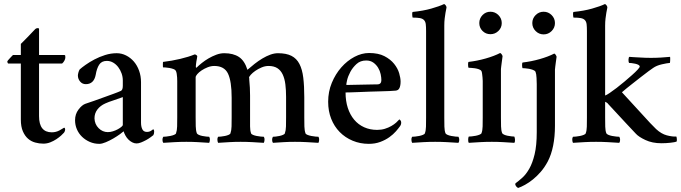

<svg xmlns="http://www.w3.org/2000/svg" viewBox="-20 -703 3367 949"><path d="M298 -431Q302 -431 302.5 -427.5Q303 -424 303 -419Q303 -412 298.5 -403.5Q294 -395 287 -389H173V-129Q173 -49 236 -49Q257 -49 275 -59Q293 -69 297 -72Q302 -70 302 -64Q302 -59 300 -54Q298 -49 296 -47Q292 -42 282 -33Q272 -24 258.5 -15Q245 -6 228.5 0.5Q212 7 194 7Q174 7 154 1.5Q134 -4 118.5 -17.5Q103 -31 93 -54Q83 -77 83 -112V-389H21Q19 -389 17.5 -393Q16 -397 16 -399Q17 -402 21 -406.5Q25 -411 29.5 -416Q34 -421 38.5 -425.5Q43 -430 44 -431H83V-486Q92 -495 103 -506Q114 -517 124.5 -528Q135 -539 143 -547.5Q151 -556 155 -560Q160 -564 166.5 -564Q173 -564 173 -560V-431Z M513 -50Q525 -50 538 -54Q551 -58 562 -64Q573 -70 580 -76Q587 -82 587 -85V-223Q569 -216 542.5 -207.5Q516 -199 501 -192Q476 -181 461.5 -162Q447 -143 447 -118Q448 -89 467.5 -69.5Q487 -50 513 -50ZM471 8Q446 8 424 -1.5Q402 -11 385.5 -27Q369 -43 360 -64Q351 -85 351 -109Q351 -139 368 -161.5Q385 -184 402 -190Q421 -196 446 -205Q471 -214 496 -223Q521 -232 543 -240Q565 -248 578 -254Q587 -259 587 -279V-305Q587 -323 581 -340Q575 -357 564.5 -371Q554 -385 539.5 -393.5Q525 -402 508 -402Q482 -402 470 -383Q458 -364 453 -333Q444 -287 404 -287Q387 -287 376 -300Q365 -313 365 -330Q365 -335 367.5 -344.5Q370 -354 374 -360Q384 -369 403 -382.5Q422 -396 446.5 -409Q471 -422 499.5 -431Q528 -440 557 -440Q581 -440 603 -429Q625 -418 641.5 -399Q658 -380 667.5 -353.5Q677 -327 677 -297V-97Q677 -77 683.5 -64Q690 -51 706 -51Q718 -51 726.5 -56.5Q735 -62 737 -64Q740 -63 741 -59.5Q742 -56 742 -53Q742 -42 738 -35Q733 -31 723.5 -24Q714 -17 702 -10.5Q690 -4 677.5 1Q665 6 655 6Q644 6 633.5 0.5Q623 -5 614.5 -13.5Q606 -22 600 -33Q594 -44 591 -54Q587 -50 572.5 -39.5Q558 -29 540 -18.5Q522 -8 503 0Q484 8 471 8Z M1088 -440Q1133 -440 1161 -421.5Q1189 -403 1203 -358Q1220 -373 1238.5 -387.5Q1257 -402 1277 -414Q1297 -426 1316.5 -433Q1336 -440 1354 -440Q1395 -440 1420.5 -427Q1446 -414 1460 -387Q1474 -360 1479 -319Q1484 -278 1484 -222V-123Q1484 -98 1484.5 -78Q1485 -58 1490 -44Q1491 -40 1499.5 -36.5Q1508 -33 1518.5 -31Q1529 -29 1539 -28Q1549 -27 1554 -27Q1558 -21 1557.5 -12Q1557 -3 1554 3Q1523 1 1495.5 -0.5Q1468 -2 1438 -2Q1409 -2 1383.5 -0.5Q1358 1 1329 3Q1325 -3 1325 -12Q1325 -21 1329 -27Q1334 -27 1343 -28Q1352 -29 1361.5 -31Q1371 -33 1379 -36.5Q1387 -40 1388 -44Q1393 -58 1393.5 -78Q1394 -98 1394 -124V-224Q1394 -258 1390.5 -286Q1387 -314 1377.5 -334.5Q1368 -355 1351 -366Q1334 -377 1307 -377Q1290 -377 1272.5 -369.5Q1255 -362 1241.5 -352.5Q1228 -343 1219.5 -333.5Q1211 -324 1211 -319L1212 -315V-309Q1214 -292 1215 -270Q1216 -248 1216 -231V-124Q1216 -98 1216 -78Q1216 -58 1221 -44Q1222 -40 1230 -36.5Q1238 -33 1248.5 -31Q1259 -29 1269 -28Q1279 -27 1284 -27Q1288 -21 1287.5 -12Q1287 -3 1284 3Q1254 1 1226.5 -0.5Q1199 -2 1169 -2Q1140 -2 1114.5 -0.5Q1089 1 1058 3Q1055 -3 1054.5 -12Q1054 -21 1058 -27Q1063 -27 1072.5 -28Q1082 -29 1092 -31Q1102 -33 1110 -36.5Q1118 -40 1119 -44Q1124 -58 1124.5 -78Q1125 -98 1125 -124V-220Q1125 -301 1107 -339Q1089 -377 1039 -377Q1023 -377 1006.5 -370.5Q990 -364 976.5 -355Q963 -346 955 -336.5Q947 -327 947 -321V-124Q947 -100 947.5 -79Q948 -58 953 -44Q955 -40 962.5 -36.5Q970 -33 980 -31Q990 -29 999.5 -28Q1009 -27 1014 -27Q1018 -21 1017.5 -12Q1017 -3 1014 3Q983 1 957 -0.5Q931 -2 901 -2Q872 -2 844.5 -0.5Q817 1 787 3Q783 -3 783 -12Q783 -21 787 -27Q792 -27 801.5 -28Q811 -29 821.5 -31Q832 -33 840.5 -36.5Q849 -40 850 -44Q855 -58 855.5 -78Q856 -98 856 -124V-288Q856 -293 856 -301.5Q856 -310 855.5 -319.5Q855 -329 853.5 -338Q852 -347 850 -351Q847 -358 838 -361.5Q829 -365 818 -367Q807 -369 798 -369.5Q789 -370 786 -370Q785 -371 785 -383.5Q785 -396 786 -397Q829 -402 871 -412Q913 -422 942 -434Q947 -434 951 -430.5Q955 -427 955 -425Q955 -422 953.5 -414.5Q952 -407 950.5 -398.5Q949 -390 948.5 -382.5Q948 -375 948 -373Q948 -368 950 -368Q951 -368 954 -371Q963 -380 978 -392Q993 -404 1011 -414.5Q1029 -425 1049 -432.5Q1069 -440 1088 -440Z M1790 -404Q1761 -404 1742 -386.5Q1723 -369 1711.5 -347.5Q1700 -326 1695.5 -306.5Q1691 -287 1692 -283Q1694 -283 1716 -283.5Q1738 -284 1764.5 -284.5Q1791 -285 1815 -285.5Q1839 -286 1845 -286Q1865 -286 1865 -307Q1865 -320 1861.5 -336.5Q1858 -353 1849 -368Q1840 -383 1825.5 -393.5Q1811 -404 1790 -404ZM1804 -441Q1850 -441 1880 -425.5Q1910 -410 1928 -387.5Q1946 -365 1953 -341Q1960 -317 1960 -300Q1960 -280 1954.5 -268Q1949 -256 1935 -255Q1925 -254 1904.5 -253Q1884 -252 1859 -251.5Q1834 -251 1807 -250Q1780 -249 1756 -248Q1732 -247 1713.5 -246.5Q1695 -246 1688 -246Q1688 -204 1699 -170Q1710 -136 1730.5 -111.5Q1751 -87 1780 -74Q1809 -61 1844 -61Q1865 -61 1882.5 -66.5Q1900 -72 1914 -80Q1928 -88 1938 -97Q1948 -106 1954 -113Q1956 -112 1959.5 -108Q1963 -104 1963 -97Q1963 -87 1957 -79Q1950 -69 1937 -54Q1924 -39 1904.5 -25Q1885 -11 1859.5 -1.5Q1834 8 1803 8Q1760 8 1723 -7.5Q1686 -23 1659 -50.5Q1632 -78 1617 -116Q1602 -154 1602 -200Q1602 -250 1620 -293.5Q1638 -337 1667 -370Q1696 -403 1732 -422Q1768 -441 1804 -441Z M2086 -549Q2086 -570 2084.5 -583Q2083 -596 2076 -603.5Q2069 -611 2056 -613.5Q2043 -616 2020 -616Q2019 -616 2018.5 -620Q2018 -624 2017.5 -629Q2017 -634 2017.5 -638.5Q2018 -643 2020 -644Q2071 -649 2111.5 -660.5Q2152 -672 2175 -683Q2179 -682 2183 -676.5Q2187 -671 2187 -666Q2184 -654 2182 -640Q2180 -628 2178 -612Q2176 -596 2176 -576V-122Q2176 -97 2176.5 -77Q2177 -57 2182 -44Q2184 -40 2192 -36.5Q2200 -33 2210.5 -31Q2221 -29 2231 -28Q2241 -27 2246 -27Q2250 -21 2250 -12Q2250 -3 2246 3Q2216 1 2188 -0.5Q2160 -2 2131 -2Q2101 -2 2074 -0.5Q2047 1 2017 3Q2014 -3 2013.5 -12Q2013 -21 2017 -27Q2022 -27 2032 -28Q2042 -29 2052 -31Q2062 -33 2070.5 -36.5Q2079 -40 2080 -44Q2085 -57 2085.5 -77Q2086 -97 2086 -122Z M2349 -589Q2349 -612 2365 -628.5Q2381 -645 2404 -645Q2427 -645 2443.5 -628.5Q2460 -612 2460 -589Q2460 -566 2443.5 -550Q2427 -534 2404 -534Q2381 -534 2365 -550Q2349 -566 2349 -589ZM2456 -123Q2456 -99 2456.5 -78.5Q2457 -58 2462 -45Q2464 -41 2471.5 -37.5Q2479 -34 2489 -32Q2499 -30 2508.5 -29Q2518 -28 2522 -28Q2525 -23 2525.5 -12Q2526 -1 2522 3Q2492 1 2466 -0.5Q2440 -2 2411 -2Q2381 -2 2354 -0.5Q2327 1 2297 3Q2294 -1 2294 -12Q2294 -23 2297 -28Q2302 -28 2312 -29Q2322 -30 2332 -32Q2342 -34 2350.5 -37.5Q2359 -41 2360 -45Q2365 -58 2365.5 -78Q2366 -98 2366 -123V-290Q2366 -295 2366 -303Q2366 -311 2365 -320Q2364 -329 2363 -337.5Q2362 -346 2360 -351Q2357 -357 2347.5 -360.5Q2338 -364 2327.5 -365.5Q2317 -367 2308 -367.5Q2299 -368 2296 -368Q2294 -370 2293.5 -382Q2293 -394 2296 -397Q2339 -402 2381 -414Q2423 -426 2452 -441Q2456 -440 2460 -434Q2464 -428 2464 -425Q2464 -422 2462.5 -413.5Q2461 -405 2460 -395Q2459 -385 2457.5 -375.5Q2456 -366 2456 -362V-320Z M2611 -589Q2611 -612 2627.5 -628.5Q2644 -645 2667 -645Q2690 -645 2706.5 -628.5Q2723 -612 2723 -589Q2723 -566 2706.5 -549.5Q2690 -533 2667 -533Q2644 -533 2627.5 -549.5Q2611 -566 2611 -589ZM2633 -287Q2633 -297 2632 -317.5Q2631 -338 2627 -348Q2624 -354 2614.5 -357.5Q2605 -361 2594.5 -363Q2584 -365 2575 -365.5Q2566 -366 2563 -366Q2561 -368 2560.5 -379.5Q2560 -391 2563 -394Q2606 -399 2648 -411Q2690 -423 2719 -438Q2723 -438 2727 -431.5Q2731 -425 2731 -422Q2731 -419 2729.5 -411Q2728 -403 2727 -393Q2726 -383 2724.5 -373.5Q2723 -364 2723 -359V-317V-81Q2723 -28 2714 17Q2705 62 2687 96Q2672 124 2653 146Q2634 168 2614 184Q2594 200 2575 210.5Q2556 221 2541 226Q2531 221 2527 210Q2527 208 2527 206Q2527 204 2528 203Q2543 192 2561.5 175.5Q2580 159 2596 131Q2612 103 2622.5 59.5Q2633 16 2633 -50Z M2971 -122Q2971 -97 2971.5 -77Q2972 -57 2977 -44Q2979 -40 2987 -36.5Q2995 -33 3005.5 -31Q3016 -29 3026 -28Q3036 -27 3041 -27Q3045 -21 3045 -12Q3045 -3 3041 3Q3011 1 2983 -0.5Q2955 -2 2926 -2Q2896 -2 2869 -0.5Q2842 1 2812 3Q2809 -3 2808.5 -12Q2808 -21 2812 -27Q2817 -27 2827 -28Q2837 -29 2847 -31Q2857 -33 2865.5 -36.5Q2874 -40 2875 -44Q2880 -57 2880.5 -77Q2881 -97 2881 -122V-549Q2881 -570 2879.5 -583Q2878 -596 2871 -603.5Q2864 -611 2851 -613.5Q2838 -616 2815 -616Q2814 -616 2813.5 -620Q2813 -624 2812.5 -629Q2812 -634 2812.5 -638.5Q2813 -643 2815 -644Q2866 -649 2906.5 -660.5Q2947 -672 2970 -683Q2974 -682 2978 -676.5Q2982 -671 2982 -666Q2979 -654 2977 -640Q2975 -628 2973 -612Q2971 -596 2971 -576V-231Q2978 -233 2993.5 -243.5Q3009 -254 3028 -268.5Q3047 -283 3067 -300Q3087 -317 3104 -332Q3121 -347 3131.5 -358.5Q3142 -370 3142 -374Q3142 -379 3135.5 -382.5Q3129 -386 3120 -388Q3111 -390 3102.5 -391Q3094 -392 3089 -392Q3086 -398 3086.5 -409Q3087 -420 3091 -422Q3099 -421 3111.5 -420.5Q3124 -420 3139 -419Q3154 -418 3169 -417.5Q3184 -417 3197 -417Q3223 -417 3247 -418.5Q3271 -420 3292 -422Q3293 -417 3292.5 -405.5Q3292 -394 3291 -392Q3277 -391 3251 -385Q3225 -379 3208 -367Q3202 -363 3185.5 -351Q3169 -339 3147.5 -322Q3126 -305 3101 -285.5Q3076 -266 3054 -247Q3110 -187 3154 -138Q3198 -89 3223 -65Q3249 -41 3276 -34Q3303 -27 3323 -28Q3325 -24 3325.5 -15Q3326 -6 3324 -3Q3316 0 3294 2.5Q3272 5 3249 5Q3204 5 3170 -11Q3136 -27 3122 -43Q3098 -68 3075 -93Q3055 -115 3031 -140.5Q3007 -166 2986 -189Q2984 -193 2977 -197Q2974 -199 2971 -200Z"/></svg>

Font: Vermiglione Medium
Style: Regular
Weight: 500
Version: Version 1.000